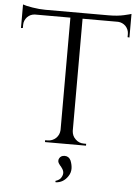

<svg xmlns="http://www.w3.org/2000/svg" viewBox="-61 -766 740 1021"><g transform="rotate(5 309.0 -255.5)"><path d="M589 -594C589 -594 599 -593 599 -593C599 -593 599 -719 599 -719C599 -719 599 -719 599 -719C594 -717 581 -714 560 -709C538 -704 511 -701 478 -701C478 -701 140 -701 140 -701C140 -701 140 -701 140 -701C119 -701 97 -703 72 -707C47 -711 30 -715 20 -719C20 -719 20 -593 20 -593C20 -593 30 -594 30 -594C30 -594 30 -611 30 -611C30 -611 30 -611 30 -611C30 -627 36 -641 47 -653C58 -664 71 -670 87 -671C87 -671 277 -671 277 -671C277 -671 277 -71 277 -71C277 -71 277 -71 277 -71C276 -54 270 -40 258 -28C245 -16 230 -10 213 -10C213 -10 200 -10 200 -10C200 -10 200 0 200 0C200 0 419 0 419 0C419 0 419 -10 419 -10C419 -10 406 -10 406 -10C406 -10 406 -10 406 -10C389 -10 374 -16 362 -28C349 -40 343 -55 342 -72C342 -72 342 -671 342 -671C342 -671 532 -671 532 -671C532 -671 532 -671 532 -671C547 -670 561 -664 572 -653C583 -641 589 -627 589 -611C589 -611 589 -594 589 -594ZM282 81C279 87 279 93 280 99C280 99 280 99 280 99C281 102 282 104 284 107C286 110 288 113 289 114C290 116 292 118 295 121C298 124 299 127 300 128C300 128 300 128 300 128C313 144 315 161 304 179C304 179 304 179 304 179C299 189 288 196 273 201C273 201 275 208 275 208C275 208 275 208 275 208C302 207 324 194 340 170C340 170 340 170 340 170C349 157 353 143 353 129C353 116 350 101 344 86C337 71 326 64 311 64C311 64 311 64 311 64C297 64 287 70 282 81C282 81 282 81 282 81Z"/></g></svg>

Font: Cinzel Utterance
Style: Regular
Weight: 500
Designer: Natanael Gama
Foundry: ""
Version: ""